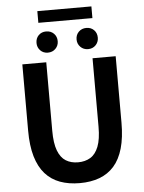

<svg xmlns="http://www.w3.org/2000/svg" viewBox="-67 -1109 882 1175"><g transform="rotate(-5 374.0 -521.5)"><path d="M375.6 13.8Q307.5 13.8 254 -5.9Q200.6 -25.5 163.5 -67.2Q126.4 -109 107 -175Q87.7 -241 87.7 -332.8V-740.8H234.7V-319.8Q234.7 -243.4 251.9 -198.2Q269.1 -153 300.7 -133.5Q332.2 -114 375.6 -114Q419.5 -114 451.6 -133.5Q483.6 -153 501.3 -198.2Q519 -243.4 519 -319.8V-740.8H661.1V-332.8Q661.1 -241 642.2 -175Q623.2 -109 586.3 -67.2Q549.3 -25.5 496.2 -5.9Q443 13.8 375.6 13.8ZM250.1 -798.7Q221.9 -798.7 203.7 -817.5Q185.5 -836.4 185.5 -863.5Q185.5 -892.2 203.7 -910.6Q221.9 -928.9 250.1 -928.9Q278.6 -928.9 297.2 -910.6Q315.8 -892.2 315.8 -863.5Q315.8 -836.4 297.2 -817.5Q278.6 -798.7 250.1 -798.7ZM207.5 -985.6V-1057.4H539.6V-985.6ZM497.2 -798.7Q469 -798.7 450.3 -817.5Q431.6 -836.4 431.6 -863.5Q431.6 -892.2 450.3 -910.6Q469 -928.9 497.2 -928.9Q525.5 -928.9 543.8 -910.6Q562.1 -892.2 562.1 -863.5Q562.1 -836.4 543.8 -817.5Q525.5 -798.7 497.2 -798.7Z"/></g></svg>

Font: Noto Sans JP
Style: Regular
Weight: 100
Designer: Ryoko NISHIZUKA 西塚涼子 (kana, bopomofo & ideographs); Paul D. Hunt (Latin, Greek & Cyrillic); Sandoll Communications 산돌커뮤니
Foundry: Adobe
Version: Version 2.004;hotconv 1.0.118;makeotfexe 2.5.65603